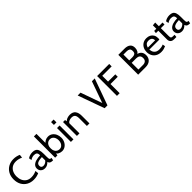

<svg xmlns="http://www.w3.org/2000/svg" viewBox="570 -2763 4791 4791"><g transform="rotate(-45 2965.5 -368.0)"><path d="M392 14Q290 14 210 -31Q130 -76 84.5 -157.5Q39 -239 39 -350Q39 -461 85.5 -542.5Q132 -624 212.5 -669Q293 -714 396 -714Q449 -714 497.5 -702.5Q546 -691 583 -673L573 -585Q536 -603 490.5 -615.5Q445 -628 395 -628Q312 -628 256 -591Q200 -554 171.5 -491Q143 -428 143 -350Q143 -272 171.5 -209Q200 -146 255.5 -109Q311 -72 393 -72Q445 -72 489 -83Q533 -94 573 -114L583 -26Q546 -9 498.5 2.5Q451 14 392 14Z M791 10Q746 10 712 -8.5Q678 -27 659 -59Q640 -91 640 -132Q640 -173 658 -203Q676 -233 707 -253Q738 -273 776 -284.5Q814 -296 855 -301Q896 -306 933 -307Q933 -377 905.5 -398.5Q878 -420 826 -420Q798 -420 767 -411.5Q736 -403 697 -376L684 -449Q713 -472 757 -486Q801 -500 850 -500Q912 -500 950 -478Q988 -456 1005.5 -405Q1023 -354 1023 -265V-165Q1023 -130 1026 -107Q1029 -84 1041 -73Q1053 -62 1079 -62H1088L1074 10H1067Q1024 10 1000 1.5Q976 -7 963.5 -23Q951 -39 941 -62Q913 -30 875.5 -10Q838 10 791 10ZM808 -62Q844 -62 877.5 -80Q911 -98 933 -128V-245Q861 -242 817 -230.5Q773 -219 752.5 -196.5Q732 -174 732 -137Q732 -97 753 -79.5Q774 -62 808 -62Z M1398 10Q1346 10 1298 -14.5Q1250 -39 1231 -88L1253 -104L1236 0H1156V-750H1246V-394L1227 -408Q1252 -448 1298.5 -474Q1345 -500 1398 -500Q1466 -500 1516 -464Q1566 -428 1592.5 -370Q1619 -312 1619 -245Q1619 -174 1589.5 -116Q1560 -58 1510 -24Q1460 10 1398 10ZM1387 -70Q1430 -70 1461.5 -94Q1493 -118 1510 -157.5Q1527 -197 1527 -245Q1527 -295 1510 -334.5Q1493 -374 1461.5 -397Q1430 -420 1387 -420Q1348 -420 1315 -401Q1282 -382 1261.5 -343Q1241 -304 1241 -245Q1241 -184 1261.5 -145Q1282 -106 1315 -88Q1348 -70 1387 -70Z M1712 0V-490H1802V0ZM1712 -600V-700H1802V-600Z M1924 0V-490H1994L2012 -396L1977 -411Q2027 -466 2074 -483Q2121 -500 2166 -500Q2273 -500 2319.5 -438Q2366 -376 2366 -270V0H2276V-270Q2276 -348 2247 -384Q2218 -420 2148 -420Q2099 -420 2057.5 -398Q2016 -376 2003 -329L2014 -384V0Z M2902 0 2651 -700H2751L2966 -93H2938L3153 -700H3253L3002 0Z M3337 0V-700H3764V-614H3432V-409H3688V-323H3432V0Z M4085 0V-700H4306Q4400 -700 4453.5 -657.5Q4507 -615 4507 -529Q4507 -470 4481.5 -426Q4456 -382 4405 -368L4419 -384Q4492 -372 4532 -326Q4572 -280 4572 -200Q4572 -108 4512.5 -54Q4453 0 4349 0ZM4180 -86H4341Q4399 -86 4433.5 -115Q4468 -144 4468 -203Q4468 -269 4432.5 -296Q4397 -323 4341 -323H4180ZM4180 -409H4294Q4345 -409 4377 -429.5Q4409 -450 4409 -512Q4409 -574 4377 -594.5Q4345 -615 4294 -615H4180Z M4898 10Q4812 10 4752.5 -25.5Q4693 -61 4663 -119.5Q4633 -178 4633 -249Q4633 -318 4661.5 -375Q4690 -432 4743.5 -466Q4797 -500 4873 -500Q4934 -500 4981.5 -476Q5029 -452 5056.5 -405.5Q5084 -359 5084 -293Q5084 -282 5083 -270Q5082 -258 5080 -245H4725Q4732 -177 4758 -139Q4784 -101 4823 -85.5Q4862 -70 4909 -70Q4943 -70 4980 -77Q5017 -84 5050 -99L5062 -28Q5034 -15 4992.5 -2.5Q4951 10 4898 10ZM4733 -307H4991Q4991 -342 4978 -367Q4965 -392 4938.5 -406Q4912 -420 4871 -420Q4811 -420 4778.5 -390Q4746 -360 4733 -307Z M5344 10Q5298 10 5269.5 -7Q5241 -24 5228.5 -51Q5216 -78 5216 -107V-420H5132L5140 -490H5216V-611L5306 -620V-490H5435V-420H5306V-162Q5306 -115 5311.5 -94Q5317 -73 5339 -67.5Q5361 -62 5409 -62H5432L5425 10Z M5626 10Q5581 10 5547 -8.5Q5513 -27 5494 -59Q5475 -91 5475 -132Q5475 -173 5493 -203Q5511 -233 5542 -253Q5573 -273 5611 -284.5Q5649 -296 5690 -301Q5731 -306 5768 -307Q5768 -377 5740.5 -398.5Q5713 -420 5661 -420Q5633 -420 5602 -411.5Q5571 -403 5532 -376L5519 -449Q5548 -472 5592 -486Q5636 -500 5685 -500Q5747 -500 5785 -478Q5823 -456 5840.5 -405Q5858 -354 5858 -265V-165Q5858 -130 5861 -107Q5864 -84 5876 -73Q5888 -62 5914 -62H5923L5909 10H5902Q5859 10 5835 1.5Q5811 -7 5798.5 -23Q5786 -39 5776 -62Q5748 -30 5710.5 -10Q5673 10 5626 10ZM5643 -62Q5679 -62 5712.5 -80Q5746 -98 5768 -128V-245Q5696 -242 5652 -230.5Q5608 -219 5587.5 -196.5Q5567 -174 5567 -137Q5567 -97 5588 -79.5Q5609 -62 5643 -62Z"/></g></svg>

Font: Cabin VF Beta
Style: Regular
Weight: 400
Designer: Pablo Impallari
Foundry: Pablo Impallari. http://www.impallari.com Igino Marini. http://www.ikern.com
Version: Version 2.200